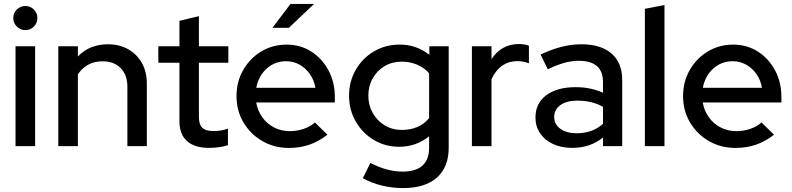

<svg xmlns="http://www.w3.org/2000/svg" viewBox="-20 -745 4040 979"><path d="M59.2 0V-509.2H159.1V0ZM109.1 -591.4Q84.1 -591.4 65.9 -609.6Q47.6 -627.9 47.6 -652.9Q47.6 -678.7 65.9 -696.5Q84.1 -714.4 109.1 -714.4Q135 -714.4 152.8 -696.5Q170.6 -678.7 170.6 -652.9Q170.6 -627.9 152.8 -609.6Q135 -591.4 109.1 -591.4Z M277.2 0V-509.2H377.1V-457Q436.4 -519.2 530.4 -519.2Q588.9 -519.2 633.5 -494Q678.2 -468.8 703.4 -423.9Q728.7 -379.1 728.7 -319.7V0H629.5V-302.6Q629.5 -362.8 595.4 -397.6Q561.2 -432.4 502.4 -432.4Q461.6 -432.4 429.9 -415.1Q398.3 -397.8 377.1 -365.8V0Z M1046.8 9.1Q973 9.1 934 -25.3Q895 -59.7 895 -125.7V-425H787.3V-509.2H895V-638.9L994.2 -662.6V-509.2H1144.3V-425H994.2V-148.6Q994.2 -110 1011.5 -93.4Q1028.7 -76.8 1069.2 -76.8Q1089.9 -76.8 1106.4 -79.7Q1122.9 -82.5 1142.2 -89.2V-4.8Q1122.3 2.2 1095.7 5.7Q1069.1 9.1 1046.8 9.1Z M1452.7 9.3Q1378.1 9.3 1317.5 -25.8Q1256.9 -60.9 1221.4 -120.8Q1185.9 -180.7 1185.9 -254.8Q1185.9 -328.3 1219.9 -387.8Q1253.9 -447.4 1312 -482.5Q1370.1 -517.5 1441.4 -517.5Q1511.7 -517.5 1567.1 -482.2Q1622.5 -446.8 1654.9 -386.4Q1687.3 -325.9 1687.3 -250.4V-222.4H1286.3Q1293.7 -180.5 1317.2 -147.4Q1340.6 -114.3 1377.2 -95.3Q1413.8 -76.3 1457.2 -76.3Q1494.4 -76.3 1528.5 -87.9Q1562.5 -99.4 1585.8 -120.6L1649.7 -58Q1605.4 -23.8 1557.8 -7.2Q1510.2 9.3 1452.7 9.3ZM1286.8 -297.3H1588.2Q1581.6 -336.7 1560.2 -367.2Q1538.8 -397.7 1507.6 -415.3Q1476.4 -432.8 1439.1 -432.8Q1381.5 -432.8 1339.8 -395.3Q1298.1 -357.8 1286.8 -297.3ZM1369.1 -603.2 1461.3 -725.1H1581.6L1452.9 -603.2Z M2034.8 214Q1979.3 214 1926.4 201Q1873.5 187.9 1830 163.8L1868.5 85.7Q1953.9 130 2031.8 130Q2168 130 2168 8.3V-49.9Q2101.1 3.4 2015.5 3.4Q1944.7 3.4 1886.5 -31.1Q1828.3 -65.7 1794.1 -125.1Q1759.9 -184.5 1759.9 -257.4Q1759.9 -330.3 1794.3 -389.6Q1828.7 -448.8 1887.2 -483.2Q1945.7 -517.7 2018.7 -517.7Q2101.8 -517.7 2169.3 -465.7V-509.2H2267.9V8.2Q2267.9 107.5 2207.6 160.7Q2147.4 214 2034.8 214ZM2028 -82.5Q2118.2 -82.5 2168 -142.7V-371.3Q2144.2 -399.2 2107.5 -415Q2070.8 -430.7 2028.2 -430.7Q1980 -430.7 1941.5 -408Q1903 -385.2 1880.6 -345.8Q1858.2 -306.3 1858.2 -257.4Q1858.2 -208.2 1880.8 -168.5Q1903.4 -128.8 1942 -105.6Q1980.5 -82.5 2028 -82.5Z M2386.2 0V-509.2H2486.1V-443.6Q2510 -480.5 2545.3 -500.5Q2580.7 -520.5 2625.8 -520.5Q2656.8 -520.2 2676.9 -511.8V-422.3Q2647.9 -433.3 2617.6 -433.3Q2573.9 -433.3 2540 -409.5Q2506.1 -385.6 2486.1 -340.9V0Z M2897.4 9Q2842.1 9 2800 -10.6Q2757.9 -30.2 2734.1 -65.1Q2710.3 -99.9 2710.3 -145.8Q2710.3 -218.3 2765.4 -259.4Q2820.4 -300.6 2915.7 -300.6Q2991.1 -300.6 3054.7 -272.2V-326.4Q3054.7 -435 2931.1 -435Q2895.9 -435 2858.1 -424.7Q2820.3 -414.3 2773.2 -391.6L2736.4 -466.9Q2793.6 -493.8 2843.9 -506.5Q2894.2 -519.2 2944.6 -519.2Q3044 -519.2 3098.3 -472Q3152.6 -424.8 3152.6 -337.6V0H3054.7V-44Q3021.3 -17.1 2982.3 -4Q2943.2 9 2897.4 9ZM2805.8 -148.1Q2805.8 -111.1 2837.3 -88.3Q2868.8 -65.5 2919.8 -65.5Q3001.7 -65.5 3054.7 -113.8V-200.1Q2999.5 -231.9 2924.1 -231.9Q2869.4 -231.9 2837.6 -209.2Q2805.8 -186.5 2805.8 -148.1Z M3268.2 0V-700L3368.1 -719.4V0Z M3729.7 9.3Q3655.1 9.3 3594.5 -25.8Q3533.9 -60.9 3498.4 -120.8Q3462.9 -180.7 3462.9 -254.8Q3462.9 -328.3 3496.9 -387.8Q3530.9 -447.4 3589 -482.5Q3647.1 -517.5 3718.4 -517.5Q3788.7 -517.5 3844.1 -482.2Q3899.5 -446.8 3931.9 -386.4Q3964.3 -325.9 3964.3 -250.4V-222.4H3563.3Q3570.7 -180.5 3594.2 -147.4Q3617.6 -114.3 3654.2 -95.3Q3690.8 -76.3 3734.2 -76.3Q3771.4 -76.3 3805.5 -87.9Q3839.5 -99.4 3862.8 -120.6L3926.7 -58Q3882.4 -23.8 3834.8 -7.2Q3787.2 9.3 3729.7 9.3ZM3563.8 -297.3H3865.2Q3858.6 -336.7 3837.2 -367.2Q3815.8 -397.7 3784.6 -415.3Q3753.4 -432.8 3716.1 -432.8Q3658.5 -432.8 3616.8 -395.3Q3575.1 -357.8 3563.8 -297.3Z"/></svg>

Font: Red Hat Display VF
Style: Regular
Weight: 300
Designer: Pentagram, MCKL
Foundry: Pentagram, MCKL
Version: Version 1.023